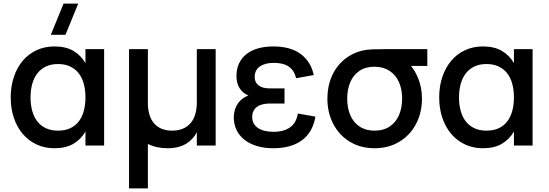

<svg xmlns="http://www.w3.org/2000/svg" viewBox="-20 -815 3072 1075"><path d="M346.5 -620H264.5L336 -795H418ZM563 -540V0H458.5V-78.5Q433 -34.5 390.8 -9.8Q348.5 15 285 15Q230.5 15 185.2 -6Q140 -27 107.8 -64.8Q75.5 -102.5 57.8 -154.8Q40 -207 40 -269.5Q40 -333 58 -385.5Q76 -438 108.2 -475.8Q140.5 -513.5 185.5 -534.2Q230.5 -555 285 -555Q348.5 -555 390.8 -530.2Q433 -505.5 458.5 -461.5V-540ZM305 -456.5Q266 -456.5 237.2 -442.8Q208.5 -429 189.2 -404.2Q170 -379.5 160.5 -345.2Q151 -311 151 -269.5Q151 -227 160.8 -192.8Q170.5 -158.5 189.8 -134.2Q209 -110 237.8 -96.8Q266.5 -83.5 305 -83.5Q344.5 -83.5 373.2 -97Q402 -110.5 421 -135.2Q440 -160 449.2 -194.2Q458.5 -228.5 458.5 -269.5Q458.5 -312.5 448.8 -347Q439 -381.5 419.8 -405.8Q400.5 -430 371.8 -443.2Q343 -456.5 305 -456.5Z M1187.5 -540V0H1082V-74.5Q1072.5 -56 1058 -39.8Q1043.5 -23.5 1023.8 -11.2Q1004 1 977.8 8Q951.5 15 918.5 15Q855.5 15 808 -9V240H702.5V-540H808V-228Q811.5 -155.5 847 -119.5Q882.5 -83.5 944 -83.5Q976 -83.5 1001.5 -93.5Q1027 -103.5 1045 -123.2Q1063 -143 1072.5 -173Q1082 -203 1082 -243V-540Z M1510 15Q1559 15 1599.3 4Q1639.5 -7 1669.8 -29Q1700 -51 1719.3 -84.2Q1738.5 -117.5 1746 -162L1647.5 -179.5Q1639.5 -127 1604 -102Q1568.5 -77 1513 -77Q1455 -77 1423.5 -99Q1392 -121 1392 -159.5Q1392 -180 1399.5 -194.2Q1407 -208.5 1420.3 -217.8Q1433.5 -227 1451.8 -231.2Q1470 -235.5 1492 -235.5H1573V-320H1492Q1449.5 -320 1427.8 -336.8Q1406 -353.5 1406 -384Q1406 -422.5 1434.8 -442.8Q1463.5 -463 1513.5 -463Q1568 -463 1598 -441.2Q1628 -419.5 1638 -377L1737 -395Q1726.5 -440 1704.8 -470.5Q1683 -501 1653.3 -519.8Q1623.5 -538.5 1587.3 -546.8Q1551 -555 1511.5 -555Q1462 -555 1423.5 -543.8Q1385 -532.5 1358.5 -511Q1332 -489.5 1318 -459Q1304 -428.5 1304 -389.5Q1304 -310.5 1370.5 -280Q1352.5 -274 1337.8 -262.8Q1323 -251.5 1312 -235.8Q1301 -220 1295 -200Q1289 -180 1289 -157.5Q1289 -119.5 1304 -88Q1319 -56.5 1347.5 -33.5Q1376 -10.5 1417 2.2Q1458 15 1510 15Z M2077.5 15Q1999.5 15 1939.2 -21.2Q1879 -57.5 1846 -121Q1813 -184.5 1813 -263Q1813 -331.5 1837.8 -388Q1862.5 -444.5 1908 -482Q1953.5 -519.5 2014.5 -533Q2036.5 -537.5 2065.8 -538.8Q2095 -540 2144 -540H2372.5V-446H2281Q2302.5 -419.5 2318 -384.5Q2342.5 -329 2342.5 -263Q2342.5 -184 2309.2 -120.8Q2276 -57.5 2215.5 -21.2Q2155 15 2077.5 15ZM2077.5 -83.5Q2127 -83.5 2161.5 -106.5Q2196 -129.5 2213.8 -170Q2231.5 -210.5 2231.5 -263Q2231.5 -315 2213.8 -355.2Q2196 -395.5 2161.2 -418.2Q2126.5 -441 2077.5 -441.5Q2027 -441.5 1992.5 -418.2Q1958 -395 1941 -354.5Q1924 -314 1924 -263Q1924 -209 1941.8 -168.8Q1959.5 -128.5 1994 -106Q2028.5 -83.5 2077.5 -83.5Z M2962 -540V0H2857.5V-78.5Q2832 -34.5 2789.8 -9.8Q2747.5 15 2684 15Q2629.5 15 2584.2 -6Q2539 -27 2506.8 -64.8Q2474.5 -102.5 2456.8 -154.8Q2439 -207 2439 -269.5Q2439 -333 2457 -385.5Q2475 -438 2507.2 -475.8Q2539.5 -513.5 2584.5 -534.2Q2629.5 -555 2684 -555Q2747.5 -555 2789.8 -530.2Q2832 -505.5 2857.5 -461.5V-540ZM2704 -456.5Q2665 -456.5 2636.2 -442.8Q2607.5 -429 2588.2 -404.2Q2569 -379.5 2559.5 -345.2Q2550 -311 2550 -269.5Q2550 -227 2559.8 -192.8Q2569.5 -158.5 2588.8 -134.2Q2608 -110 2636.8 -96.8Q2665.5 -83.5 2704 -83.5Q2743.5 -83.5 2772.2 -97Q2801 -110.5 2820 -135.2Q2839 -160 2848.2 -194.2Q2857.5 -228.5 2857.5 -269.5Q2857.5 -312.5 2847.8 -347Q2838 -381.5 2818.8 -405.8Q2799.5 -430 2770.8 -443.2Q2742 -456.5 2704 -456.5Z"/></svg>

Font: Vela Sans SemBd
Style: Regular
Weight: 600
Designer: Principal design: Mikhail Sharanda - project Manrope.
Design modification: Ravid Balaliev
Foundry: Mikhail Sharanda
Version: Version 1.001